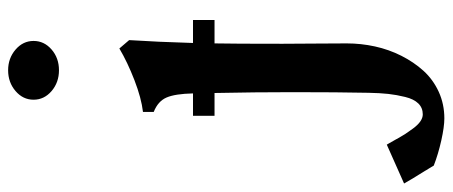

<svg xmlns="http://www.w3.org/2000/svg" viewBox="-476 -479 1087 461"><g transform="rotate(-90 67.5 -248.5)"><path d="M20 -276.9V-328.6H73.7Q72.8 -371.1 64 -391.8Q55.2 -412.6 29.3 -422.9V-448.7Q62.5 -452.6 105.5 -469.2Q148.4 -485.8 181.6 -505.4L201.7 -481.9Q197.3 -414.1 194.8 -328.6H250V-276.9H193.8Q192.9 -230.5 192.9 -113.8Q192.9 -71.8 193.4 -31.5Q193.8 8.8 193.8 40.5Q193.8 74.7 186.5 108.2Q179.2 141.6 164.1 171.6Q148.9 201.7 127.9 224.9Q106.9 248 77.4 261.5Q47.9 274.9 13.7 274.9Q-6.3 274.9 -39.1 267.6Q-71.8 260.3 -99.6 249.5Q-101.6 245.6 -106 238.8Q-110.4 231.9 -111.8 229.5L-111.3 230Q-134.3 193.4 -142.6 178.2L-49.3 136.7Q-48.8 137.2 -45.7 142.8Q-42.5 148.4 -39.6 153.6Q-36.6 158.7 -35.6 160.6L-36.1 160.2Q-28.3 173.8 -23.9 180.7Q-19.5 187.5 -10.7 199.5Q-2 211.4 6.6 217.3Q15.1 223.1 23.4 223.1Q39.1 223.1 49.6 212.4Q60.1 201.7 65.2 180.9Q70.3 160.2 72.5 140.4Q74.7 120.6 75.2 92.8Q76.7 19.5 76.7 -89.4Q76.7 -179.2 74.7 -276.9ZM129.4 -772.5Q158.2 -772.5 179 -754.6Q199.7 -736.8 199.7 -711.4Q199.7 -686 179.2 -668.2Q158.7 -650.4 129.4 -650.4Q100.1 -650.4 79.3 -668.2Q58.6 -686 58.6 -711.4Q58.6 -736.8 79.3 -754.6Q100.1 -772.5 129.4 -772.5Z"/></g></svg>

Font: Flanker
Style: Bold
Weight: 700
Designer: Flanker
Foundry: Flanker
Version: Version 2.021